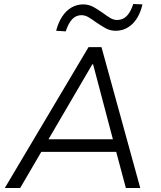

<svg xmlns="http://www.w3.org/2000/svg" viewBox="-20 -941 804 961"><path d="M4 0 423 -705H488L682 0H610L556 -202L591 -181H158L199 -202L81 0ZM442 -619 214 -229 192 -244H578L549 -229L446 -619ZM309 -784 261 -787Q272 -829 291.5 -858.5Q311 -888 338 -903.5Q365 -919 396 -919Q425 -919 449.5 -905Q474 -891 495 -876Q514 -862 531 -851.5Q548 -841 566 -841Q595 -841 614.5 -861Q634 -881 647 -921L693 -919Q678 -855 642.5 -821Q607 -787 559 -787Q530 -787 506 -801Q482 -815 460 -830Q441 -844 423.5 -854.5Q406 -865 388 -865Q360 -865 341 -844.5Q322 -824 309 -784Z"/></svg>

Font: Nunito Sans 7pt Light
Style: Italic
Weight: 300
Italic angle: -9°
Designer: Vernon Adams
Foundry: Vernon Adams
Version: Version 3.101;gftools[0.9.27]